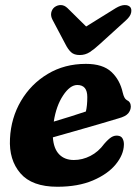

<svg xmlns="http://www.w3.org/2000/svg" viewBox="-20 -718 542 750"><path d="M464 -152.5Q463 -113.5 432 -75.8Q401 -38 343 -13.2Q285 11.5 204 11.5Q105 11.5 59.8 -41Q14.5 -93.5 19 -176.5Q23 -257.5 62 -323.8Q101 -390 166.5 -429.2Q232 -468.5 315.5 -468.5Q381.5 -468.5 415 -437.2Q448.5 -406 459.5 -356Q465 -333 474.5 -327.5Q490.5 -320.5 491 -302.5Q491 -287.5 480.8 -275.2Q470.5 -263 442.5 -255.5Q410 -245.5 365 -232.5Q320 -219.5 272.8 -206Q225.5 -192.5 186.5 -181.5Q189.5 -137.5 211 -115.2Q232.5 -93 268.5 -93Q302 -93 333.2 -109Q364.5 -125 387 -156Q403.5 -175 415.2 -182.2Q427 -189.5 440.5 -188Q454 -186.5 459.2 -176Q464.5 -165.5 464 -152.5ZM282 -386Q253.5 -386 226.5 -345.2Q199.5 -304.5 190 -243Q221.5 -252.5 255.5 -263Q289.5 -273.5 315.5 -282.5Q321 -305 321 -339Q321 -386 282 -386ZM369.5 -545.5Q348.5 -526 330.8 -514.5Q313 -503 291.5 -503Q269.5 -503 257.5 -514.2Q245.5 -525.5 235.5 -545.5L185 -641Q177.5 -655.5 180.2 -668.8Q183 -682 193 -690Q204.5 -698.5 218 -698.2Q231.5 -698 243.5 -686.5L316.5 -614.5L432.5 -686.5Q452 -698 466.8 -698.2Q481.5 -698.5 489 -690Q495 -682.5 492.2 -668.5Q489.5 -654.5 472.5 -639Z"/></svg>

Font: Fraunces 72pt S100
Style: Bold Italic
Weight: 700
Italic angle: -16°
Version: Version 1.000; ttfautohint (v1.8.3)